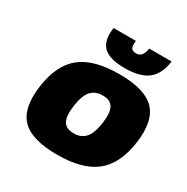

<svg xmlns="http://www.w3.org/2000/svg" viewBox="-162 -839 960 988"><g transform="rotate(30 318.0 -345.0)"><path d="M379.9 -509.8Q530.8 -509.8 590.6 -448.2Q650.4 -386.7 631.3 -250Q612.3 -113.8 534.9 -52Q457.5 9.8 306.6 9.8Q155.3 9.8 95.7 -51.8Q36.1 -113.3 55.2 -250Q74.2 -386.7 151.1 -448.2Q228 -509.8 379.9 -509.8ZM326.2 -127.9Q371.1 -127.9 395.8 -157Q420.4 -186 429.2 -250Q438 -314 421.6 -343Q405.3 -372.1 360.4 -372.1Q314.5 -372.1 289.8 -343Q265.1 -314 256.3 -250Q247.6 -186 264.2 -157Q280.8 -127.9 326.2 -127.9ZM578.6 -700.2Q567.4 -621.1 521.7 -585.4Q476.1 -549.8 385.3 -549.8Q294.4 -549.8 258.3 -585.7Q222.2 -621.6 233.4 -700.2H366.2Q362.3 -669.9 369.4 -657.2Q376.5 -644.5 398.4 -645Q418.5 -645 429.9 -658.4Q441.4 -671.9 445.3 -700.2Z"/></g></svg>

Font: Fivo Sans Black
Style: Regular
Weight: 900
Designer: Alexander Slobzheninov
Foundry: Alexander Slobzheninov
Version: 1.0